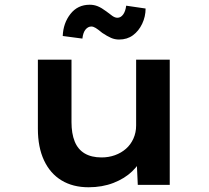

<svg xmlns="http://www.w3.org/2000/svg" viewBox="-20 -781 881 811"><path d="M354 10Q288 10 240 -19Q192 -48 166 -103.5Q140 -159 140 -237V-529H282V-265Q282 -217 295.5 -183.5Q309 -150 337.5 -133Q366 -116 409 -116Q439 -116 465.5 -125.5Q492 -135 512 -152.5Q532 -170 543.5 -195.5Q555 -221 555 -251V-529H697V0H562L557 -109L583 -121Q570 -88 538.5 -57.5Q507 -27 459.5 -8.5Q412 10 354 10ZM483 -614Q465 -614 449 -621Q433 -628 412 -642Q394 -657 384 -663Q374 -669 366 -669Q352 -669 341.5 -656.5Q331 -644 328 -618L245 -629Q247 -683 277.5 -722Q308 -761 359 -761Q377 -761 393 -754.5Q409 -748 429 -733Q444 -721 455 -713.5Q466 -706 476 -706Q490 -706 500 -719.5Q510 -733 513 -757L595 -745Q595 -711 580.5 -680.5Q566 -650 541.5 -632Q517 -614 483 -614Z"/></svg>

Font: Lexend Giga SemiBold
Style: Regular
Weight: 600
Designer: Bonnie Shaver-Troup, Thomas Jockin
Foundry: Lexend
Version: Version 1.007